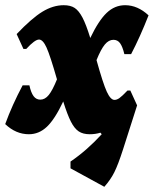

<svg xmlns="http://www.w3.org/2000/svg" viewBox="-36 -504 592 738"><path d="M465 -156 491 -99 437 70Q418 129 403.5 158Q389 187 365 214L235 143V117Q297 75 355 12L350 6Q331 12 309 12Q283 12 266.5 1Q250 -10 236.5 -36.5Q223 -63 207 -114Q175 -46 144.5 -17Q114 12 75 12Q25 12 -16 -27Q11 -101 51 -176H77Q83 -148 93 -134.5Q103 -121 119 -121Q137 -121 151.5 -139Q166 -157 183 -199Q157 -290 143 -321Q129 -352 114 -352Q98 -352 65 -316H54L28 -373Q86 -434 127 -459Q168 -484 209 -484Q235 -484 251 -473.5Q267 -463 281 -436.5Q295 -410 311 -358Q343 -425 374 -454.5Q405 -484 445 -484Q493 -484 535 -445Q502 -361 468 -296H442Q435 -325 425.5 -338Q416 -351 400 -351Q382 -351 367 -333Q352 -315 335 -273Q360 -183 374.5 -151.5Q389 -120 404 -120Q413 -120 423 -127Q433 -134 454 -156Z"/></svg>

Font: Alegreya Black
Style: Italic
Weight: 900
Italic angle: -7°
Designer: Juan Pablo del Peral
Foundry: Huerta Tipografica
Version: Version 2.007; ttfautohint (v1.6)